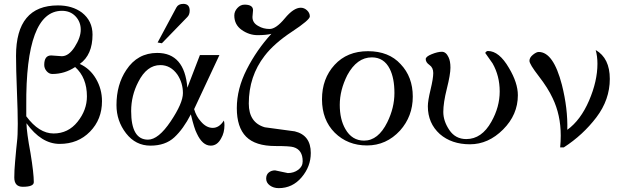

<svg xmlns="http://www.w3.org/2000/svg" viewBox="-20 -738 3208 994"><path d="M508 -214Q508 -120 446 -56.5Q384 7 289 7Q194 7 117 -100Q118 -52 138 55Q155 159 155 205Q155 229 98 229Q54 229 54 181Q54 144 58 101L64 34Q67 10 68 -4Q72 -35 72 -96.5Q72 -158 67.5 -269.5Q63 -381 63 -449Q63 -710 280 -710Q354 -710 404 -673Q459 -630 459 -559Q459 -454 393 -407Q446 -383 477 -330Q508 -277 508 -214ZM245 -451 300 -447Q336 -447 367 -495.5Q398 -544 398 -584.5Q398 -625 371 -653.5Q344 -682 301 -682Q112 -682 116 -189V-136Q182 -47 257.5 -47Q333 -47 381.5 -107.5Q430 -168 430 -239Q430 -336 369 -391Q315 -355 251 -355Q234 -355 221.5 -369.5Q209 -384 209 -402Q209 -451 245 -451Z M962 -683Q962 -662 950 -650L818 -514L796 -518L893 -699Q903 -718 929 -718Q962 -718 962 -683ZM1142 -90Q1142 -51 1125 -22Q1105 16 1071 16Q1028 16 999 -47Q986 -71 968 -146Q929 -70 882.5 -27Q836 16 759 16Q682 16 632.5 -48Q583 -112 583 -194Q583 -300 634 -376Q692 -464 794 -464Q935 -464 950 -284L1015 -453H1116L985 -173Q996 -135 1020 -109Q1048 -76 1081.5 -76Q1115 -76 1139 -114Q1142 -104 1142 -90ZM746 -15Q800 -15 863.5 -109.5Q927 -204 927 -256Q927 -308 899 -351Q864 -401 810 -401Q740 -401 696 -314Q659 -243 659 -163Q659 -15 746 -15Z M1290 -685 1287 -650Q1287 -619 1318 -603Q1343 -588 1376 -588Q1409 -588 1454.5 -643Q1500 -698 1537 -698Q1555 -698 1569.5 -684.5Q1584 -671 1584 -653Q1584 -635 1491.5 -574Q1399 -513 1350 -449Q1268 -343 1268 -202Q1268 -103 1351 -79L1506 -58Q1589 -38 1589 54Q1589 124 1541.5 180Q1494 236 1423 236Q1396 236 1377 222Q1358 208 1358 187Q1358 166 1371.5 155Q1385 144 1404 144L1470 158Q1501 158 1524 141Q1547 124 1547 97Q1547 38 1500 24Q1482 18 1406 18Q1302 18 1254 -30.5Q1206 -79 1206 -178.5Q1206 -278 1257.5 -379Q1309 -480 1385 -563Q1358 -556 1314 -556Q1270 -556 1231.5 -583Q1193 -610 1193 -658Q1193 -679 1209 -696.5Q1225 -714 1246 -714Q1290 -714 1290 -685Z M2054 -406Q2117 -340 2117 -238Q2117 -136 2051 -62Q1980 15 1880 15Q1780 15 1713 -51Q1647 -117 1647 -224Q1647 -331 1712 -402Q1777 -473 1885 -473Q1993 -473 2054 -406ZM1985 -105Q2022 -180 2022 -256.5Q2022 -333 1998 -381Q1968 -441 1905 -441Q1828 -441 1778 -349Q1739 -271 1739 -195.5Q1739 -120 1768 -70Q1802 -10 1865 -10Q1938 -10 1985 -105Z M2661 -245Q2661 -144 2584.5 -67.5Q2508 9 2413 9Q2318 9 2257 -44Q2195 -100 2195 -188Q2195 -216 2209 -274Q2223 -332 2223 -360Q2223 -388 2203.5 -401.5Q2184 -415 2184 -432Q2184 -445 2215 -457.5Q2246 -470 2267.5 -470Q2289 -470 2302 -442Q2312 -422 2312 -387.5Q2312 -353 2293.5 -279.5Q2275 -206 2275 -158.5Q2275 -111 2306.5 -64.5Q2338 -18 2394 -18Q2474 -18 2524 -108Q2567 -184 2567 -264.5Q2567 -345 2530 -410Q2504 -446 2492 -464Q2498 -474 2506 -474Q2564 -474 2615 -386Q2661 -309 2661 -245Z M3064 -479Q3137 -437 3137 -329.5Q3137 -222 3067.5 -130.5Q2998 -39 2899 25H2880Q2883 -5 2883 -36Q2883 -143 2841 -230Q2817 -282 2769 -344Q2721 -406 2721 -423Q2721 -440 2739 -454.5Q2757 -469 2769 -469Q2845 -469 2889 -299Q2920 -176 2917 -66Q2986 -116 3029.5 -217Q3073 -318 3073 -408Q3073 -446 3064 -479Z"/></svg>

Font: GFS Didot
Style: Regular
Weight: 400
Designer: Takis Katsoulidis and George D. Matthiopoulos
Foundry: Takis Katsoulidis and George D. Matthiopoulos
Version: Version 1.0